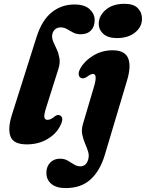

<svg xmlns="http://www.w3.org/2000/svg" viewBox="-20 -743 764 1006"><path d="M369.5 -719.5Q423 -719.5 449.5 -695Q476 -670.5 476 -638Q476 -603.5 456.8 -583.5Q437.5 -563.5 403.5 -563.5Q380 -563.5 363.2 -572.5Q346.5 -581.5 331.2 -590.5Q316 -599.5 297.5 -599.5Q278 -599.5 266 -586.8Q254 -574 253 -554.5Q252.5 -538 261 -520Q269.5 -502 278.8 -481.2Q288 -460.5 291.8 -435.8Q295.5 -411 285.5 -380.5L222 -179.5Q209.5 -141 212.5 -128Q215.5 -115 229 -115Q245.5 -115 266.5 -133Q283 -145.5 296 -137.5Q316.5 -125 296.5 -86Q276 -42.5 228.8 -14.5Q181.5 13.5 120.5 13.5Q51 13.5 35.2 -27.5Q19.5 -68.5 42 -140L171.5 -549Q199.5 -637 250.8 -678.2Q302 -719.5 369.5 -719.5ZM593 -543.5Q545.5 -543.5 521 -566Q496.5 -588.5 497.5 -621Q498.5 -661 534.5 -692Q570.5 -723 632.5 -723Q680.5 -723 702.8 -699.5Q725 -676 724 -642.5Q723 -601 687 -572.2Q651 -543.5 593 -543.5ZM646 -322.5 529.5 67.5Q505 150.5 455.2 196.5Q405.5 242.5 324.5 242.5Q275 242.5 249 220.5Q223 198.5 223 162.5Q223 130 242.8 109.2Q262.5 88.5 294.5 88.5Q317.5 88.5 334.8 98.5Q352 108.5 367.5 118.5Q383 128.5 401 128.5Q415 128.5 426 120.2Q437 112 442.5 91Q448 71.5 441.5 51Q435 30.5 425.5 8.5Q416 -13.5 411 -38.2Q406 -63 414 -91.5L473 -290.5Q492 -355.5 467.5 -355.5Q455 -355.5 436.5 -341Q425 -333.5 417 -332.5Q409 -331.5 402.5 -335.5Q393 -341 392.2 -354.8Q391.5 -368.5 402.5 -387Q424.5 -425.5 469.8 -452.5Q515 -479.5 570 -479.5Q633.5 -479.5 651 -438.8Q668.5 -398 646 -322.5Z"/></svg>

Font: Fraunces 9pt Soft
Style: Bold Italic
Weight: 700
Italic angle: -16°
Version: Version 1.000;[b76b70a41]